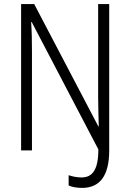

<svg xmlns="http://www.w3.org/2000/svg" viewBox="-20 -734 635 937"><path d="M381 183C467 183 513 124 513 0V-714H459V-258C459 -215 461 -165 462 -117H460L147 -714H83V0H136V-483C136 -536 135 -584 132 -626H135L460 -5C460 96 430 132 378 132C355 132 332 127 315 121V171C331 179 356 183 381 183Z"/></svg>

Font: Noto Sans Thai Looped Condensed Light
Style: Regular
Weight: 300
Width: 3
Designer: Sasikarn Vongin, Ben Mitchell
Foundry: The Fontpad Ltd
Version: Version 1.001